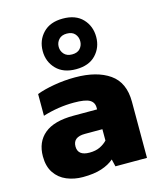

<svg xmlns="http://www.w3.org/2000/svg" viewBox="-118 -869 803 964"><g transform="rotate(-15 284.0 -387.5)"><path d="M300 -522Q234 -522 197.5 -560Q161 -598 161 -653Q161 -709 197.5 -747Q234 -785 300 -785Q367 -785 403 -747Q439 -709 439 -653Q439 -598 403 -560Q367 -522 300 -522ZM300 -599Q328 -599 342 -615Q356 -631 356 -653Q356 -675 342 -691Q328 -707 300 -707Q273 -707 258.5 -691Q244 -675 244 -653Q244 -631 258.5 -615Q273 -599 300 -599ZM193 10Q148 10 109.5 -6Q71 -22 48 -56Q25 -90 25 -142Q25 -217 75 -258.5Q125 -300 226 -300H349V-309Q349 -337 326 -350Q303 -363 245 -363Q163 -363 83 -338V-451Q119 -465 173 -474.5Q227 -484 283 -484Q396 -484 462 -438Q528 -392 528 -292V0H364L355 -38Q330 -16 290.5 -3Q251 10 193 10ZM257 -100Q289 -100 311.5 -111Q334 -122 349 -138V-197H258Q196 -197 196 -148Q196 -100 257 -100Z"/></g></svg>

Font: Kanit
Style: Bold
Weight: 700
Designer: Katatrad Team
Foundry: CadsonDemak
Version: Version 2.000; ttfautohint (v1.8.3)